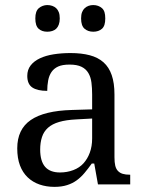

<svg xmlns="http://www.w3.org/2000/svg" viewBox="-20 -726 574 756"><path d="M138.2 -137.2Q138.2 -91.8 157.5 -69.3Q176.8 -46.9 216.3 -46.9Q244.1 -46.9 268.6 -56.2Q293 -65.4 308.8 -83Q324.7 -100.6 333.7 -125.2Q342.8 -149.9 342.8 -181.2V-259.3L281.2 -255.9Q240.2 -253.9 212.9 -245.8Q185.5 -237.8 168.9 -222.9Q152.3 -208 145.3 -186.3Q138.2 -164.6 138.2 -137.2ZM253.9 -471.7Q225.6 -471.7 209 -464.1Q192.4 -456.5 182.9 -442.6Q173.3 -428.7 169.7 -409.4Q166 -390.1 166 -368.2Q127 -368.2 107.2 -381.6Q87.4 -395 87.4 -427.2Q87.4 -451.2 100.6 -468.3Q113.8 -485.4 137 -496.3Q160.2 -507.3 191.4 -512.2Q222.7 -517.1 257.8 -517.1Q300.8 -517.1 333.3 -508.5Q365.7 -500 387.5 -480.7Q409.2 -461.4 419.9 -430.2Q430.7 -398.9 430.7 -354V-106.9Q430.7 -86.9 433.8 -73.7Q437 -60.5 444.6 -52.7Q452.1 -44.9 463.4 -41.5Q474.6 -38.1 490.7 -38.1H492.7V0H365.7L351.1 -82H341.3Q326.7 -61.5 312.7 -44.9Q298.8 -28.3 282.2 -16.1Q265.6 -3.9 244.1 2.9Q222.7 9.8 194.3 9.8Q162.6 9.8 135.7 0.5Q108.9 -8.8 89.1 -27.6Q69.3 -46.4 58.6 -74.7Q47.9 -103 47.9 -142.1Q47.9 -216.8 101.1 -253.4Q154.3 -290 263.2 -293L342.8 -295.4V-354Q342.8 -378.9 340.1 -400.6Q337.4 -422.4 327.9 -438.5Q318.4 -454.6 300.8 -463.1Q283.2 -471.7 253.9 -471.7ZM119.1 -653.3Q119.1 -668.5 122.6 -678.2Q126 -688 132.8 -693.8Q139.6 -699.7 148.4 -702.9Q157.2 -706.1 166 -706.1Q176.8 -706.1 185.8 -702.9Q194.8 -699.7 201.2 -693.8Q207.5 -688 211.4 -678.2Q215.3 -668.5 215.3 -653.3Q215.3 -639.2 211.4 -628.9Q207.5 -618.7 201.2 -612.8Q194.8 -606.9 185.8 -604Q176.8 -601.1 166 -601.1Q145 -601.1 132.1 -612.8Q119.1 -624.5 119.1 -653.3ZM299.3 -653.3Q299.3 -668.5 303.2 -678.2Q307.1 -688 313.5 -693.8Q319.8 -699.7 328.4 -702.9Q336.9 -706.1 347.2 -706.1Q357.4 -706.1 366.2 -702.9Q375 -699.7 381.6 -693.8Q388.2 -688 391.4 -678.2Q394.5 -668.5 394.5 -653.3Q394.5 -639.2 391.4 -628.9Q388.2 -618.7 381.6 -612.8Q375 -606.9 366.2 -604Q357.4 -601.1 347.2 -601.1Q326.7 -601.1 313 -612.8Q299.3 -624.5 299.3 -653.3Z"/></svg>

Font: MUA Office
Style: Regular
Weight: 400
Designer: Khon Soe Zaw Thu
Foundry: Myanmar Unicode
Version: Version 2.10 June 24, 2017